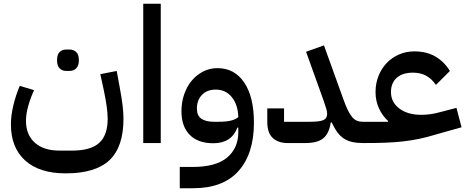

<svg xmlns="http://www.w3.org/2000/svg" viewBox="-20 -760 2493 1020"><path d="M329 161Q189 161 113.5 92.5Q38 24 38 -99Q38 -145 50.5 -198.5Q63 -252 85 -304L161 -281Q142 -240 130 -197Q118 -154 118 -119Q118 -44 165 -2Q212 40 295 40H364Q461 40 506.5 -0.5Q552 -41 552 -129Q552 -157 547 -193.5Q542 -230 532 -278L513 -366L600 -383L616 -296Q626 -243 631 -202Q636 -161 636 -129Q636 20 562 90.5Q488 161 329 161ZM333 -383Q310 -383 296.5 -397Q283 -411 283 -440Q283 -470 296.5 -483.5Q310 -497 333 -497H348Q371 -497 385 -483.5Q399 -470 399 -440Q399 -411 385 -397Q371 -383 348 -383Z M741 -740H834V0H741Z M935 127H1002Q1127 127 1186.5 77Q1246 27 1246 -58V-82H1241Q1210 1 1113 1Q1032 1 988 -43.5Q944 -88 944 -169Q944 -217 958.5 -259Q973 -301 998.5 -331.5Q1024 -362 1059 -380Q1094 -398 1135 -398Q1226 -398 1277.5 -321.5Q1329 -245 1329 -108Q1329 56 1247.5 148Q1166 240 1006 240H935ZM1138 -113Q1180 -113 1205.5 -119Q1231 -125 1246 -138Q1244 -204 1211.5 -244Q1179 -284 1126 -284Q1080 -284 1053 -256Q1026 -228 1026 -183Q1026 -146 1049.5 -129.5Q1073 -113 1118 -113Z M1509 0Q1458 0 1429 -27Q1400 -54 1400 -111V-184H1489V-113H1625Q1678 -113 1698 -122Q1718 -131 1718 -156Q1718 -167 1713 -183.5Q1708 -200 1699 -226L1606 -485L1701 -519L1803 -236Q1816 -199 1827.5 -175.5Q1839 -152 1851 -138Q1863 -124 1876.5 -118.5Q1890 -113 1908 -113H1935V-24L1910 0Q1877 0 1852 -5.5Q1827 -11 1807.5 -23.5Q1788 -36 1772.5 -57Q1757 -78 1742 -110L1737 -109Q1728 -50 1697 -25Q1666 0 1602 0Z M1911 -89 1935 -113H2041V-118Q2012 -144 1993.5 -184Q1975 -224 1975 -271Q1975 -317 1991 -357Q2007 -397 2034.5 -425.5Q2062 -454 2099.5 -470.5Q2137 -487 2181 -487Q2247 -487 2293.5 -459.5Q2340 -432 2370 -383L2296 -309Q2272 -343 2242.5 -358.5Q2213 -374 2174 -374Q2118 -374 2087.5 -346.5Q2057 -319 2057 -271Q2057 -217 2101.5 -183.5Q2146 -150 2218 -150Q2267 -150 2317 -164L2405 -187L2432 -84L2294 -45Q2248 -31 2207.5 -22.5Q2167 -14 2123.5 -9Q2080 -4 2029 -2Q1978 0 1911 0Z"/></svg>

Font: IBM Plex Sans Arabic Medium
Style: Regular
Weight: 500
Designer: Mike Abbink, Paul van der Laan, Pieter van Rosmalen, Wael Morcos, Khajak Apelian
Foundry: Bold Monday
Version: Version 1.1